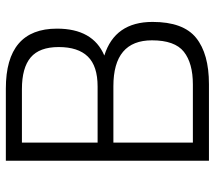

<svg xmlns="http://www.w3.org/2000/svg" viewBox="-59 -676 735 657"><g transform="rotate(-90 308.5 -347.5)"><path d="M87 -695H334Q539 -695 539 -520Q539 -397 447 -358Q562 -322 562 -193Q562 -88 507.5 -44Q453 0 349 0H87ZM342 -327H149V-55H348Q421 -55 460 -86Q499 -117 499 -195Q499 -327 342 -327ZM332 -640H149V-381H341Q411 -381 443.5 -414.5Q476 -448 476 -514Q476 -580 440.5 -610Q405 -640 332 -640Z"/></g></svg>

Font: Titillium Web Light
Style: Regular
Weight: 300
Version: Version 1.002;PS 57.000;hotconv 1.0.70;makeotf.lib2.5.55311